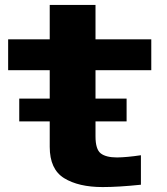

<svg xmlns="http://www.w3.org/2000/svg" viewBox="-20 -750 675 778"><path d="M58 -258V-350.5H181.5V-465.5H13V-590.5H181.5V-730H367V-590.5H593V-465.5H367V-350.5H493V-258H367V-197.5Q367 -145 388.2 -128.5Q409.5 -112 454.5 -112Q494 -112.5 551 -121V-1.5Q459.5 8 396 8Q298.5 8 240 -28Q181.5 -64 181.5 -155V-258Z"/></svg>

Font: Anybody ExtraExpanded Regular
Style: Bold
Weight: 700
Width: 8
Designer: Tyler Finck
Foundry: Etcetera Type Company
Version: Version 1.010; ttfautohint (v1.8.3) -l 8 -r 50 -G 200 -x 14 